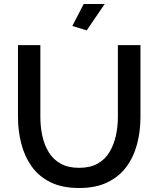

<svg xmlns="http://www.w3.org/2000/svg" viewBox="-20 -936 792 961"><path d="M376 5Q291 5 232.5 -24Q174 -53 138.5 -103Q103 -153 86.5 -217Q70 -281 70 -350V-710H182V-350Q182 -301 192 -255.5Q202 -210 224 -174Q246 -138 283.5 -117Q321 -96 376 -96Q432 -96 469.5 -117.5Q507 -139 528.5 -175.5Q550 -212 560 -257Q570 -302 570 -350V-710H683V-350Q683 -277 665.5 -212.5Q648 -148 611.5 -99.5Q575 -51 517 -23Q459 5 376 5ZM414 -784 342 -806 399 -916H504Z"/></svg>

Font: Raleway Thin SemiBold
Style: Regular
Weight: 600
Version: Version 4.026